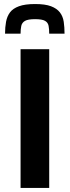

<svg xmlns="http://www.w3.org/2000/svg" viewBox="-20 -932 346 952"><path d="M82 0V-688H224V0ZM154 -912Q204 -912 233 -901Q262 -890 277 -870.5Q292 -851 296 -824Q300 -797 300 -765H224Q224 -787 221 -803.5Q218 -820 203.5 -828.5Q189 -837 154 -837Q119 -837 104 -828.5Q89 -820 85.5 -803.5Q82 -787 82 -765H5Q5 -797 10 -824Q15 -851 29.5 -870.5Q44 -890 74 -901Q104 -912 154 -912Z"/></svg>

Font: Saira Thin SemiBold
Style: Regular
Weight: 600
Version: Version 1.101